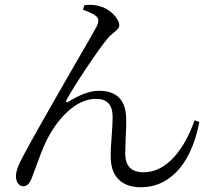

<svg xmlns="http://www.w3.org/2000/svg" viewBox="-20 -771 878 808"><path d="M573 17Q513 17 480 -15Q446 -48 446 -111Q445 -138 450 -197Q454 -252 454 -279Q454 -355 384 -355Q322 -355 262 -299Q209 -249 172 -172Q152 -128 125 -52Q117 -29 113 -20Q100 13 78 13Q65 13 56 1Q47 -11 47 -31Q47 -51 65 -90Q77 -114 112 -178Q124 -200 131 -212Q173 -287 281 -475Q370 -628 386 -658Q403 -691 383 -704Q371 -715 329 -730L335 -749Q367 -754 399 -745Q431 -737 456.5 -711.5Q482 -686 482 -663Q482 -652 462 -636.5Q442 -621 432 -608Q402 -572 345.5 -487.5Q289 -403 260 -351Q257 -345 259.5 -342Q262 -339 268 -343Q342 -389 396 -389Q509 -389 511 -272Q512 -247 509 -191Q507 -145 507 -125Q507 -46 584 -46Q656 -46 715 -113Q765 -169 799 -265L819 -258Q791 -113 716 -41Q655 17 573 17Z"/></svg>

Font: GenRyuMin TW R
Style: Regular
Weight: 400
Version: Version 1.501;PS 1;hotconv 16.6.51;makeotf.lib2.5.65220